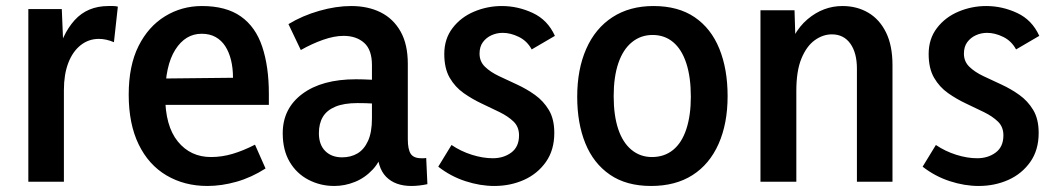

<svg xmlns="http://www.w3.org/2000/svg" viewBox="-20 -603 3505 637"><path d="M74 0V-573H185L192 -405H166Q185 -489 227.5 -536Q270 -583 340 -583Q348 -583 355.5 -583Q363 -583 371 -581L358 -463Q332 -474 308 -474Q274 -474 247.5 -453Q221 -432 206.5 -394Q192 -356 192 -304V0Z M668 14Q592 14 532.5 -21Q473 -56 440 -124Q407 -192 407 -289Q407 -385 439.5 -450Q472 -515 527.5 -549Q583 -583 650 -583Q730 -583 779 -548.5Q828 -514 850 -448Q872 -382 872 -292V-255H473L475 -342L753 -345Q753 -377 746.5 -403.5Q740 -430 727.5 -449.5Q715 -469 695.5 -480Q676 -491 649 -491Q595 -491 561.5 -438Q528 -385 528 -285Q528 -185 570 -133.5Q612 -82 680 -82Q716 -82 751.5 -92.5Q787 -103 826 -123L861 -44Q814 -14 764.5 0Q715 14 668 14Z M1231 -114 1254 -113Q1243 -69 1217 -41Q1191 -13 1157.5 0.5Q1124 14 1089 14Q1043 14 1003.5 -6.5Q964 -27 941 -66Q918 -105 918 -161Q918 -243 983 -291.5Q1048 -340 1161 -340Q1183 -340 1212.5 -338.5Q1242 -337 1265 -332V-254Q1240 -258 1217.5 -259.5Q1195 -261 1166 -261Q1121 -261 1092.5 -249Q1064 -237 1051 -215Q1038 -193 1038 -161Q1038 -123 1059 -102Q1080 -81 1115 -81Q1144 -81 1166 -94Q1188 -107 1201 -135.5Q1214 -164 1214 -210V-387Q1214 -438 1188 -461Q1162 -484 1120 -484Q1089 -484 1052 -471Q1015 -458 978 -437L937 -523Q983 -551 1039 -567Q1095 -583 1145 -583Q1201 -583 1243 -562Q1285 -541 1309 -498.5Q1333 -456 1333 -391V-141Q1333 -108 1342.5 -93Q1352 -78 1378 -78Q1381 -78 1385.5 -78Q1390 -78 1394 -79L1398 8Q1384 11 1370.5 12.5Q1357 14 1345 14Q1291 14 1261 -16.5Q1231 -47 1231 -114Z M1620 14Q1573 14 1524 -2Q1475 -18 1434 -50L1478 -122Q1509 -101 1545.5 -89.5Q1582 -78 1615 -78Q1651 -78 1676.5 -97Q1702 -116 1702 -154Q1702 -182 1684 -199.5Q1666 -217 1637.5 -231Q1609 -245 1578 -259.5Q1547 -274 1518.5 -294Q1490 -314 1472 -345Q1454 -376 1454 -424Q1454 -474 1481.5 -510Q1509 -546 1553 -564.5Q1597 -583 1645 -583Q1698 -583 1747.5 -560Q1797 -537 1821 -484L1744 -439Q1729 -467 1701.5 -480.5Q1674 -494 1648 -494Q1628 -494 1610.5 -486Q1593 -478 1582 -463Q1571 -448 1571 -425Q1571 -399 1589 -381.5Q1607 -364 1635.5 -350.5Q1664 -337 1695.5 -322.5Q1727 -308 1755 -288Q1783 -268 1801 -238Q1819 -208 1819 -162Q1819 -105 1791 -65.5Q1763 -26 1718 -6Q1673 14 1620 14Z M2272 -282Q2272 -347 2257 -393Q2242 -439 2213.5 -463Q2185 -487 2145 -487Q2106 -487 2076.5 -463Q2047 -439 2031.5 -393.5Q2016 -348 2016 -284Q2016 -220 2031 -175Q2046 -130 2075 -106Q2104 -82 2143 -82Q2184 -82 2213 -105.5Q2242 -129 2257 -174.5Q2272 -220 2272 -282ZM2394 -284Q2394 -193 2364 -125.5Q2334 -58 2277.5 -22Q2221 14 2140 14Q2058 14 2003.5 -23.5Q1949 -61 1922 -127.5Q1895 -194 1895 -282Q1895 -373 1925 -441Q1955 -509 2012 -546Q2069 -583 2148 -583Q2230 -583 2284.5 -546Q2339 -509 2366.5 -441.5Q2394 -374 2394 -284Z M2823 0V-375Q2823 -428 2801 -458.5Q2779 -489 2740 -489Q2710 -489 2683 -469.5Q2656 -450 2639 -409Q2622 -368 2622 -302V0H2503V-569H2616L2621 -405H2584Q2607 -495 2659 -539Q2711 -583 2775 -583Q2823 -583 2860.5 -561Q2898 -539 2919.5 -495.5Q2941 -452 2941 -387V0Z M3227 14Q3180 14 3131 -2Q3082 -18 3041 -50L3085 -122Q3116 -101 3152.5 -89.5Q3189 -78 3222 -78Q3258 -78 3283.5 -97Q3309 -116 3309 -154Q3309 -182 3291 -199.5Q3273 -217 3244.5 -231Q3216 -245 3185 -259.5Q3154 -274 3125.5 -294Q3097 -314 3079 -345Q3061 -376 3061 -424Q3061 -474 3088.5 -510Q3116 -546 3160 -564.5Q3204 -583 3252 -583Q3305 -583 3354.5 -560Q3404 -537 3428 -484L3351 -439Q3336 -467 3308.5 -480.5Q3281 -494 3255 -494Q3235 -494 3217.5 -486Q3200 -478 3189 -463Q3178 -448 3178 -425Q3178 -399 3196 -381.5Q3214 -364 3242.5 -350.5Q3271 -337 3302.5 -322.5Q3334 -308 3362 -288Q3390 -268 3408 -238Q3426 -208 3426 -162Q3426 -105 3398 -65.5Q3370 -26 3325 -6Q3280 14 3227 14Z"/></svg>

Font: Yaldevi SemiBold
Style: Regular
Weight: 600
Designer: Sol Matas, Rajitha Manaperi, Kosala Senevirathne
Foundry: Mooniak
Version: Version 1.100